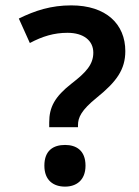

<svg xmlns="http://www.w3.org/2000/svg" viewBox="-20 -681 518 714"><path d="M245 -661C170 -661 111 -642 50 -612L91 -521C138 -546 181 -559 231 -559C291 -559 327 -530 327 -485C327 -441 299 -411 247 -371C183 -321 163 -282 163 -226V-208H270V-215C270 -244 282 -271 340 -318C413 -377 446 -422 446 -491C446 -591 375 -661 245 -661ZM222 13C263 13 298 -10 298 -65C298 -122 263 -142 222 -142C179 -142 145 -122 145 -65C145 -10 179 13 222 13Z"/></svg>

Font: Noto Sans Telugu SemiBold
Style: Regular
Weight: 600
Designer: Jelle Bosma - Monotype Design Team
Foundry: Monotype Imaging Inc.
Version: Version 2.005